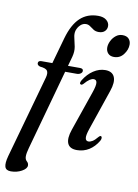

<svg xmlns="http://www.w3.org/2000/svg" viewBox="-119 -788 742 1034"><g transform="rotate(10 252.5 -271.0)"><path d="M56 -416Q56 -430 74.5 -430H133.5L173.5 -572.5Q195.5 -650 234.8 -686.8Q274 -723.5 333 -723.5Q362.5 -723.5 378.5 -710Q394.5 -696.5 394.5 -678Q394.5 -660.5 382.5 -649.2Q370.5 -638 350 -638Q332.5 -638 320.8 -645.8Q309 -653.5 299 -661Q289 -668.5 276 -668.5Q259.5 -668.5 246 -656Q232.5 -643.5 226 -624Q221 -606 226.5 -584.5Q232 -563 236.8 -537.5Q241.5 -512 233.5 -482L219 -430H284.5Q302.5 -430 302.5 -417Q302.5 -408 293.8 -402Q285 -396 273 -396H209.5L88 43.5Q80 71.5 80 89Q80 106 90 114.8Q100 123.5 100 136Q100 153.5 73.5 168.2Q47 183 14 183Q-12.5 183 -18.5 164Q-24.5 145 -13.5 104.5L113 -348Q119.5 -372.5 111.8 -384.8Q104 -397 71 -400Q56 -405 56 -416ZM454 -520Q433 -520 421.5 -532.5Q410 -545 410 -564.5Q410 -581.5 419 -600Q428 -618.5 443.8 -631.2Q459.5 -644 480 -644Q503 -644 514.5 -631.5Q526 -619 526 -600Q526 -572 506.2 -546Q486.5 -520 454 -520ZM391 -115Q378.5 -78.5 381 -63.2Q383.5 -48 398 -48Q407.5 -48 419.5 -55Q431.5 -62 448 -82Q454 -89.5 459.5 -88Q464 -87 465 -80.2Q466 -73.5 460.5 -63Q440.5 -29 410.8 -10.2Q381 8.5 344.5 8.5Q304.5 8.5 293.2 -18.5Q282 -45.5 299 -94.5L374.5 -313.5Q387.5 -351 385.5 -367.2Q383.5 -383.5 368.5 -383.5Q358.5 -383.5 346.8 -376Q335 -368.5 317 -348Q310.5 -341 305.5 -343Q293 -345.5 304.5 -366Q326.5 -402 357.2 -422.2Q388 -442.5 421.5 -442.5Q459.5 -442.5 471.8 -414.8Q484 -387 466.5 -336.5Z"/></g></svg>

Font: Fraunces 144pt Soft
Style: Italic
Weight: 400
Italic angle: -16°
Version: Version 1.000;[b76b70a41]